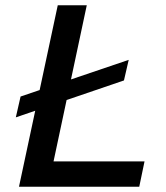

<svg xmlns="http://www.w3.org/2000/svg" viewBox="-20 -708 631 728"><path d="M40 -263 58 -342 468 -481 450 -403ZM52 0 199 -688H309L183 -96H528L508 0Z"/></svg>

Font: Saira SemiExpanded Medium
Style: Italic
Weight: 500
Width: 6
Italic angle: -12°
Designer: Hector Gatti with collaboration of the Omnibus-Type team
Foundry: Omnibus-Type
Version: Version 1.101